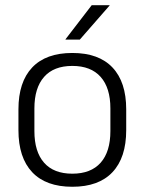

<svg xmlns="http://www.w3.org/2000/svg" viewBox="-20 -702 553 734"><path d="M256.5 12Q155.5 12 103 -43.8Q50.5 -99.5 50.5 -204.5V-284Q50.5 -388.5 103 -444Q155.5 -499.5 256.5 -499.5Q357.5 -499.5 410 -444Q462.5 -388.5 462.5 -284V-204.5Q462.5 -99.5 410 -43.8Q357.5 12 256.5 12ZM256.5 -38Q327.5 -38 364.8 -80Q402 -122 402 -201V-287.5Q402 -366 364.8 -408Q327.5 -450 256.5 -450Q185.5 -450 148.5 -408Q111.5 -366 111.5 -287.5V-201Q111.5 -122 148.5 -80Q185.5 -38 256.5 -38ZM330.5 -682H399V-681L285 -550.5H230.5V-552Z"/></svg>

Font: Anek Gujarati Light
Style: Regular
Weight: 300
Designer: Mrunmayee Ghaisas (Gujarati), Yesha Goshar (Latin)
Foundry: Ek Type
Version: Version 1.003